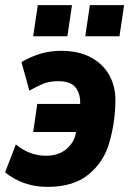

<svg xmlns="http://www.w3.org/2000/svg" viewBox="-25 -720 506 752"><path d="M161 12Q66 12 -5 -45L37 -154Q69 -129 97.5 -119.5Q126 -110 155 -110Q203 -110 233.5 -135Q264 -160 271 -194Q272 -199 273 -203H105L121 -313H289Q289 -316 289 -319Q289 -355 270 -378.5Q251 -402 203 -402Q169 -402 144.5 -392Q120 -382 90 -365L59 -477Q97 -499 135 -510Q173 -521 214 -521Q283 -521 330.5 -495.5Q378 -470 402.5 -426.5Q427 -383 427 -329Q427 -290 421.5 -248Q416 -206 402 -157Q380 -84 321 -36Q262 12 161 12ZM309 -578 327 -700H461L443 -578ZM105 -578 123 -700H257L239 -578Z"/></svg>

Font: Finlandica
Style: Bold Italic
Weight: 700
Italic angle: -8°
Designer: Niklas Ekholm, Juho Hiilivirta, Jaakko Suomalainen
Foundry: Helsinki Type Studio
Version: Version 1.064; ttfautohint (v1.8.4.7-5d5b)